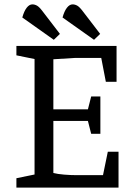

<svg xmlns="http://www.w3.org/2000/svg" viewBox="-20 -858 612 878"><path d="M55 -43 138 -60V-588L55 -605V-648H513V-484H464L443 -593H322L224 -587V-358H382L397 -417H439V-246H397L382 -305H224V-67Q243 -62 273 -59.5Q303 -57 331 -57H451L473 -164H522V0H55ZM226 -676 254 -703 175 -806Q160 -826 149.5 -832Q139 -838 128 -838Q114 -838 102 -822.5Q90 -807 82 -778ZM410 -676 438 -703 359 -806Q344 -826 333.5 -832Q323 -838 312 -838Q298 -838 286 -822.5Q274 -807 266 -778Z"/></svg>

Font: Faustina VF Beta
Style: Regular
Weight: 400
Designer: Alfonso Garcia
Foundry: Omnibus-Type
Version: Version 1.006